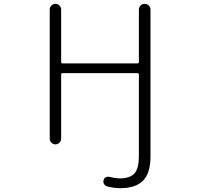

<svg xmlns="http://www.w3.org/2000/svg" viewBox="-20 -774 1040 1001"><path d="M298.8 -724.6V-451.2Q298.8 -443.4 305.7 -443.4H696.3Q704.1 -443.4 704.1 -451.2V-723.6Q704.1 -736.3 712.9 -745.1Q721.7 -753.9 734.4 -753.9Q747.1 -753.9 755.9 -745.1Q764.6 -736.3 764.6 -723.6V42Q764.6 127 726.6 167Q688.5 207 607.4 207Q572.3 207 537.1 197.3Q527.3 194.3 522 184.6Q516.6 174.8 520.5 164.1Q522.5 154.3 532.2 149.9Q542 145.5 551.8 148.4Q577.1 155.3 602.5 156.2Q658.2 156.2 681.2 129.9Q704.1 103.5 704.1 41V-384.8Q704.1 -392.6 696.3 -392.6H305.7Q298.8 -392.6 298.8 -384.8V-50.8Q298.8 -39.1 290 -30.3Q281.2 -21.5 269 -21.5Q256.8 -21.5 248 -30.3Q239.3 -39.1 239.3 -50.8V-724.6Q239.3 -736.3 248 -745.1Q256.8 -753.9 269 -753.9Q281.2 -753.9 290 -745.1Q298.8 -736.3 298.8 -724.6Z"/></svg>

Font: Rounded Mgen+ 1m light
Style: Regular
Weight: 200
Designer: [Source Han Sans]
Ryoko NISHIZUKA  (kana & ideographs); Paul D. Hunt (Latin, Greek & Cyrillic); Wenlong ZHANG  (bopomofo
Version: Version 1.059.20150602